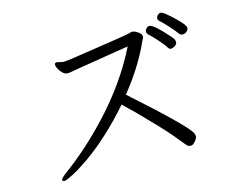

<svg xmlns="http://www.w3.org/2000/svg" viewBox="-100 -857 1200 999"><g transform="rotate(-15 500.0 -357.0)"><path d="M905 -584Q912 -576 923 -576Q934 -576 944 -584.5Q954 -593 954 -603Q954 -613 939.5 -630Q925 -647 904.5 -666.5Q884 -686 866 -700.5Q848 -715 839.5 -715Q831 -715 823 -707Q815 -699 815 -690Q815 -681 826 -672Q837 -663 864 -633.5Q891 -604 905 -584ZM765 -664Q756 -664 748.5 -656Q741 -648 741 -639Q741 -630 747 -624Q767 -606 793.5 -576Q820 -546 827 -533Q834 -520 844 -520Q854 -520 866 -528Q878 -536 878 -546.5Q878 -557 874 -563.5Q870 -570 856 -586Q787 -664 765 -664ZM669 -658Q654 -655 650.5 -653Q647 -651 536.5 -634.5Q426 -618 365.5 -608.5Q305 -599 291 -599H283L251 -606H250Q239 -605 239 -596Q239 -587 246 -573Q253 -559 265.5 -547.5Q278 -536 290.5 -536Q303 -536 311.5 -538Q320 -540 354.5 -545.5Q389 -551 438 -559Q487 -567 538 -575.5Q589 -584 629 -590Q541 -412 389 -251Q277 -132 158 -44Q120 -16 120 -7.5Q120 1 130.5 1Q141 1 178 -18Q215 -37 270 -75Q395 -163 520 -306Q577 -253 646 -180Q721 -103 757 -57.5Q793 -12 799 -9Q805 -6 815 -6Q825 -6 838 -21.5Q851 -37 851 -47Q851 -57 846 -66Q818 -116 555 -350Q653 -471 707 -591L713 -604Q719 -610 719 -621.5Q719 -633 701.5 -645.5Q684 -658 669 -658Z"/></g></svg>

Font: LXGW WenKai Mono TC
Style: Regular
Weight: 400
Designer: LXGW / Fontworks Inc.
Foundry: LXGW / Fontworks Inc.
Version: Version 1.330